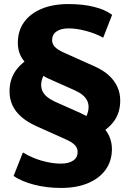

<svg xmlns="http://www.w3.org/2000/svg" viewBox="-20 -736 639 947"><path d="M281 191Q210 191 148.5 175Q87 159 47 132L93 16Q115 30 146.5 43Q178 56 213.5 63.5Q249 71 280 71Q319 71 341 56Q363 41 363 13Q363 -5 350 -19.5Q337 -34 306 -48L161 -113Q116 -133 86 -159Q56 -185 41.5 -216.5Q27 -248 27 -285Q27 -340 53.5 -381.5Q80 -423 135 -455L122 -411Q95 -434 81.5 -461.5Q68 -489 68 -524Q68 -584 98.5 -626.5Q129 -669 185 -692.5Q241 -716 318 -716Q387 -716 442.5 -702.5Q498 -689 533 -663L489 -550Q454 -570 406 -583Q358 -596 319 -596Q281 -596 259 -581Q237 -566 237 -538Q237 -520 250 -505.5Q263 -491 294 -477L439 -412Q486 -392 515 -366Q544 -340 558.5 -308.5Q573 -277 573 -240Q573 -185 546.5 -144.5Q520 -104 465 -73L478 -117Q505 -95 518.5 -65Q532 -35 532 -1Q532 58 501 101Q470 144 414 167.5Q358 191 281 191ZM183 -318Q183 -300 190 -285.5Q197 -271 212 -258.5Q227 -246 250 -235L378 -178Q391 -172 404.5 -164.5Q418 -157 428 -149L392 -142Q405 -158 411 -175Q417 -192 417 -207Q417 -225 410 -239.5Q403 -254 388.5 -266.5Q374 -279 350 -290L222 -347Q210 -352 196 -360.5Q182 -369 172 -376L207 -383Q195 -367 189 -350Q183 -333 183 -318Z"/></svg>

Font: Nunito Sans 10pt Black
Style: Regular
Weight: 900
Designer: Vernon Adams
Foundry: Vernon Adams
Version: Version 3.101;gftools[0.9.27]